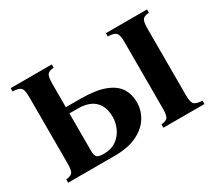

<svg xmlns="http://www.w3.org/2000/svg" viewBox="-123 -910 1294 1154"><g transform="rotate(-30 523.5 -332.5)"><path d="M273 -400H370Q479 -400 542 -376Q605 -352 631.5 -310Q658 -268 658 -213Q658 -158 628.5 -109.5Q599 -61 537.5 -30.5Q476 0 381 0H58V-23Q87 -25 100 -38Q113 -51 113 -100V-565Q113 -614 98.5 -627.5Q84 -641 43 -642V-665H328V-642Q299 -641 286 -627.5Q273 -614 273 -565ZM332 -43Q385 -43 419.5 -68.5Q454 -94 471 -132Q488 -170 488 -207Q488 -262 467.5 -295Q447 -328 412.5 -342.5Q378 -357 335 -357H273V-100Q273 -65 284 -54Q295 -43 332 -43ZM719 0V-23Q748 -25 761 -38Q774 -51 774 -100V-565Q774 -614 759.5 -627.5Q745 -641 704 -642V-665H989V-642Q960 -641 947 -627.5Q934 -614 934 -565V-100Q934 -51 949 -38Q964 -25 1004 -23V0Z"/></g></svg>

Font: Bona Nova
Style: Bold
Weight: 700
Designer: Mateusz Machalski
Foundry: Capitalics
Version: Version 4.001; ttfautohint (v1.8.3)